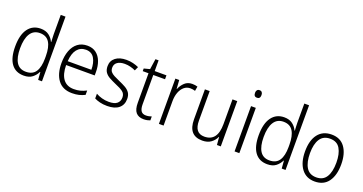

<svg xmlns="http://www.w3.org/2000/svg" viewBox="-39 -1435 4010 2120"><g transform="rotate(20 1966.5 -375.0)"><path d="M249 10Q153 10 102.5 -59Q52 -128 52 -261Q52 -398 105 -470Q158 -542 252 -542Q312 -542 350 -513Q388 -484 406 -443H410Q409 -466 407.5 -490.5Q406 -515 406 -535V-760H462V0H417L410 -90H406Q387 -49 349.5 -19.5Q312 10 249 10ZM257 -38Q336 -38 371.5 -92.5Q407 -147 407 -248V-276Q407 -381 372 -437Q337 -493 260 -493Q186 -493 148 -433Q110 -373 110 -260Q110 -152 146 -95Q182 -38 257 -38Z M801 -542Q863 -542 904.5 -510Q946 -478 966.5 -423.5Q987 -369 987 -300V-260H651Q652 -152 695 -95.5Q738 -39 820 -39Q861 -39 894.5 -47.5Q928 -56 966 -75V-24Q932 -7 896.5 1.5Q861 10 817 10Q706 10 650.5 -64Q595 -138 595 -263Q595 -346 618.5 -409Q642 -472 688 -507Q734 -542 801 -542ZM800 -494Q736 -494 697.5 -446.5Q659 -399 653 -306H931Q931 -388 899.5 -441Q868 -494 800 -494Z M1413 -138Q1413 -68 1365.5 -29Q1318 10 1230 10Q1182 10 1144 0.5Q1106 -9 1079 -23V-79Q1110 -61 1149.5 -50Q1189 -39 1231 -39Q1297 -39 1327.5 -64.5Q1358 -90 1358 -136Q1358 -179 1326.5 -202.5Q1295 -226 1233 -251Q1190 -270 1156.5 -288.5Q1123 -307 1104 -334.5Q1085 -362 1085 -406Q1085 -469 1132 -505.5Q1179 -542 1259 -542Q1301 -542 1337.5 -533Q1374 -524 1405 -510L1384 -464Q1357 -477 1324 -485.5Q1291 -494 1257 -494Q1202 -494 1170.5 -471.5Q1139 -449 1139 -408Q1139 -378 1153.5 -360Q1168 -342 1195.5 -327.5Q1223 -313 1264 -295Q1306 -277 1340 -258Q1374 -239 1393.5 -211Q1413 -183 1413 -138Z M1668 -38Q1686 -38 1703.5 -41.5Q1721 -45 1734 -50V-4Q1719 2 1700 6Q1681 10 1658 10Q1598 10 1567.5 -25.5Q1537 -61 1537 -139V-486H1469V-517L1538 -535L1556 -658H1593V-532H1731V-486H1593V-141Q1593 -90 1610.5 -64Q1628 -38 1668 -38Z M2033 -541Q2067 -541 2095 -532L2086 -479Q2073 -483 2059 -485.5Q2045 -488 2030 -488Q1987 -488 1956 -461.5Q1925 -435 1908 -389.5Q1891 -344 1891 -287V0H1836V-532H1881L1888 -430H1891Q1909 -475 1944 -508Q1979 -541 2033 -541Z M2563 -532V0H2518L2510 -91H2507Q2488 -48 2448.5 -19Q2409 10 2347 10Q2183 10 2183 -180V-532H2239V-187Q2239 -111 2268 -75Q2297 -39 2354 -39Q2507 -39 2507 -241V-532Z M2754 -730Q2773 -730 2782.5 -718Q2792 -706 2792 -686Q2792 -641 2754 -641Q2716 -641 2716 -686Q2716 -706 2725.5 -718Q2735 -730 2754 -730ZM2781 -532V0H2725V-532Z M3111 10Q3015 10 2964.5 -59Q2914 -128 2914 -261Q2914 -398 2967 -470Q3020 -542 3114 -542Q3174 -542 3212 -513Q3250 -484 3268 -443H3272Q3271 -466 3269.5 -490.5Q3268 -515 3268 -535V-760H3324V0H3279L3272 -90H3268Q3249 -49 3211.5 -19.5Q3174 10 3111 10ZM3119 -38Q3198 -38 3233.5 -92.5Q3269 -147 3269 -248V-276Q3269 -381 3234 -437Q3199 -493 3122 -493Q3048 -493 3010 -433Q2972 -373 2972 -260Q2972 -152 3008 -95Q3044 -38 3119 -38Z M3881 -267Q3881 -139 3827 -64.5Q3773 10 3668 10Q3567 10 3511.5 -64.5Q3456 -139 3456 -267Q3456 -398 3512 -470Q3568 -542 3671 -542Q3774 -542 3827.5 -467.5Q3881 -393 3881 -267ZM3514 -267Q3514 -160 3551.5 -99.5Q3589 -39 3669 -39Q3749 -39 3786.5 -99Q3824 -159 3824 -267Q3824 -370 3788 -431.5Q3752 -493 3670 -493Q3591 -493 3552.5 -434Q3514 -375 3514 -267Z"/></g></svg>

Font: Noto Sans Arabic SemCond Light
Style: Regular
Weight: 300
Width: 4
Designer: Monotype Design Team, Nadine Chahine, Nizar Qandah and Khaled Hosny
Foundry: Monotype Imaging Inc.
Version: Version 2.012; ttfautohint (v1.8.4.7-5d5b)